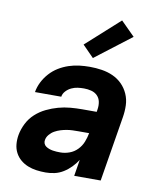

<svg xmlns="http://www.w3.org/2000/svg" viewBox="-87 -843 773 921"><g transform="rotate(10 300.0 -383.0)"><path d="M198 8Q175 8 153 5Q131 2 111 -6Q91 -14 75 -27.5Q59 -41 49 -60Q39 -79 37 -101.5Q35 -124 39 -147Q44 -175 58 -203Q72 -231 95 -252Q118 -273 146 -286.5Q174 -300 203 -308Q232 -316 261 -318.5Q290 -321 319 -321H389L391 -334Q394 -353 390.5 -370.5Q387 -388 375 -400Q363 -412 345.5 -416.5Q328 -421 310 -421Q294 -421 279 -419Q264 -417 249 -410Q234 -403 222.5 -390.5Q211 -378 209 -363H81Q85 -388 97 -412Q109 -436 127.5 -456.5Q146 -477 169 -491Q192 -505 217.5 -513.5Q243 -522 268.5 -525Q294 -528 319 -528Q349 -528 378 -523.5Q407 -519 432.5 -507.5Q458 -496 477.5 -476.5Q497 -457 508.5 -431Q520 -405 521 -376Q522 -347 517 -317L465 0H336L349 -80Q337 -61 320.5 -44Q304 -27 284 -14.5Q264 -2 242 3Q220 8 198 8ZM251 -99Q273 -99 295 -107Q317 -115 333.5 -132Q350 -149 358.5 -170.5Q367 -192 371 -214H319Q304 -214 290 -213.5Q276 -213 261.5 -210.5Q247 -208 232.5 -203.5Q218 -199 204.5 -191.5Q191 -184 180.5 -171.5Q170 -159 168 -145Q166 -136 169.5 -127.5Q173 -119 180.5 -114Q188 -109 196.5 -106Q205 -103 214 -101.5Q223 -100 232.5 -99.5Q242 -99 251 -99ZM326 -572 271 -628 433 -774 501 -706Z"/></g></svg>

Font: Iosevka Aile Extrabold Oblique
Style: Regular
Weight: 800
Italic angle: -9°
Designer: Belleve Invis
Foundry: Belleve Invis
Version: Version 31.1.0; ttfautohint (v1.8.4)